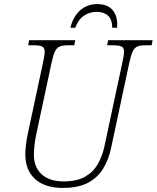

<svg xmlns="http://www.w3.org/2000/svg" viewBox="-20 -911 768 941"><path d="M288 10Q200 10 152 -33.5Q104 -77 104 -156Q104 -175 107.5 -203Q111 -231 117 -259L191 -605Q199 -640 199 -657Q199 -677 186.5 -683Q174 -689 148 -689H118L123 -714H349L344 -689H312Q288 -689 273.5 -683.5Q259 -678 250 -660Q241 -642 233 -605L159 -259Q152 -226 149 -198.5Q146 -171 146 -153Q146 -92 184 -57Q222 -22 292 -22Q357 -22 397 -45Q437 -68 459 -106.5Q481 -145 491 -190L580 -606Q583 -622 585.5 -635Q588 -648 588 -657Q588 -677 575.5 -683Q563 -689 538 -689H505L510 -714H728L723 -689H692Q668 -689 654 -683.5Q640 -678 631 -660Q622 -642 614 -605L525 -188Q513 -129 485.5 -84.5Q458 -40 410.5 -15Q363 10 288 10ZM325 -775Q338 -829 372.5 -860Q407 -891 457 -891Q507 -891 532.5 -861Q558 -831 554 -775H530Q530 -815 509.5 -834Q489 -853 454 -853Q420 -853 392 -834.5Q364 -816 349 -775Z"/></svg>

Font: Noto Serif SemiCondensed ExtraLight
Style: Italic
Weight: 200
Width: 4
Italic angle: -12°
Designer: Monotype Design Team
Foundry: Monotype Imaging Inc.
Version: Version 2.013